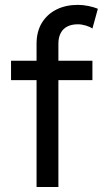

<svg xmlns="http://www.w3.org/2000/svg" viewBox="-20 -752 438 772"><path d="M351.6 -637.2 373.5 -716.8Q356.9 -723.6 335.2 -728Q313.5 -732.4 293 -732.4Q244.1 -732.4 206.8 -713.6Q169.4 -694.8 148.2 -659.9Q127 -625 127 -576.2V-507.8H24.4V-429.7H127V0H214.8V-429.7H351.6V-507.8H214.8V-576.2Q214.8 -601.1 223.9 -618.7Q232.9 -636.2 250.5 -645.3Q268.1 -654.3 293 -654.3Q308.6 -654.3 325.4 -649.2Q342.3 -644 351.6 -637.2Z"/></svg>

Font: Giphurs SC
Style: Regular
Weight: 400
Version: Version 0.920